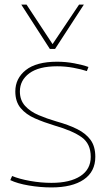

<svg xmlns="http://www.w3.org/2000/svg" viewBox="-20 -810 468 840"><path d="M25 -22 33 -40Q64 -27 111.5 -18.5Q159 -10 205 -10Q286 -10 331.5 -39.5Q377 -69 377 -124Q377 -181 337.5 -209.5Q298 -238 218 -261Q172 -275 133 -292Q94 -309 70.5 -337Q47 -365 47 -410Q47 -467 93 -503.5Q139 -540 230 -540Q268 -540 305 -533Q342 -526 367 -517L360 -499Q336 -507 301 -513.5Q266 -520 230 -520Q150 -520 108.5 -489.5Q67 -459 67 -410Q67 -372 89.5 -347Q112 -322 148.5 -306.5Q185 -291 226 -279Q280 -264 318 -245Q356 -226 376.5 -197.5Q397 -169 397 -124Q397 -59 346.5 -24.5Q296 10 205 10Q156 10 106 1.5Q56 -7 25 -22ZM347 -790 221 -596H198L73 -790H96L210 -617L326 -790Z"/></svg>

Font: Georama Thin
Style: Regular
Weight: 100
Designer: Jean-Baptiste Levee
Foundry: Production Type
Version: Version 1.000